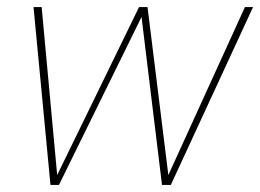

<svg xmlns="http://www.w3.org/2000/svg" viewBox="-20 -524 737 544"><path d="M123 0 75 -504H98L142 -28L374 -504H398L457 -28L674 -504H697L464 0H439L381 -476L147 0Z"/></svg>

Font: DM Sans Thin
Style: Italic
Weight: 250
Italic angle: -10°
Designer: Colophon Foundry, Jonny Pinhorn
Foundry: Colophon Foundry
Version: Version 4.004;gftools[0.9.30]